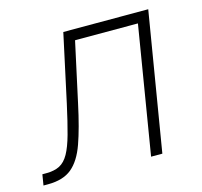

<svg xmlns="http://www.w3.org/2000/svg" viewBox="-123 -631 761 723"><g transform="rotate(-15 257.5 -269.5)"><path d="M-39.1 0 -32.2 -42H-17.6Q14.6 -42 35.4 -52.7Q56.2 -63.5 70.8 -89.6Q85.4 -115.7 97.9 -160.9Q110.4 -206.1 125.5 -274.9L182.6 -539.1H513.7L424.3 0H380.4L462.4 -497.6H217.3L166.5 -264.2Q147 -172.9 126.2 -114.5Q105.5 -56.2 71.8 -28.1Q38.1 0 -21.5 0Z"/></g></svg>

Font: Inter 18pt ExtraLight
Style: Italic
Weight: 250
Italic angle: -9.3988°
Designer: Rasmus Andersson
Foundry: rsms
Version: Version 4.001;git-66647c0bb